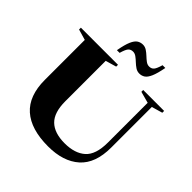

<svg xmlns="http://www.w3.org/2000/svg" viewBox="-242 -1111 1304 1304"><g transform="rotate(45 409.5 -459.5)"><path d="M691 -293V-675L608 -697.5V-715H809V-697.5L731 -675V-285Q731 -133 649 -60Q567 13 422 13Q257 13 172 -62.5Q87 -138 87 -291.5V-675L9.5 -697.5V-715H366V-697.5L288 -675V-287Q288 -178.5 338 -130Q388 -81.5 486.5 -81.5Q583.5 -81.5 637.2 -129.2Q691 -177 691 -293ZM608.5 -927Q596.5 -863.5 582.2 -831Q568 -798.5 550.2 -786.8Q532.5 -775 510 -775Q489.5 -775 472.2 -786.5Q455 -798 439.2 -813Q423.5 -828 407.8 -839.5Q392 -851 375.5 -851Q353.5 -851 341 -836.8Q328.5 -822.5 316.5 -780H290.5Q302 -843.5 316.2 -876Q330.5 -908.5 348.5 -920.2Q366.5 -932 389.5 -932Q409.5 -932 426.8 -920.5Q444 -909 459.8 -894Q475.5 -879 491 -867.5Q506.5 -856 523.5 -856Q545 -856 557.5 -870.2Q570 -884.5 582 -927Z"/></g></svg>

Font: Newsreader 72pt
Style: Bold
Weight: 700
Designer: Hugues Gentile
Foundry: Production Type
Version: Version 1.003; ttfautohint (v1.8.3)